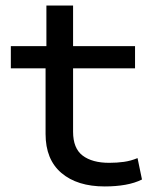

<svg xmlns="http://www.w3.org/2000/svg" viewBox="-20 -662 546 691"><path d="M357 9Q258 9 201 -39.5Q144 -88 144 -180V-416H19V-496H147V-642H243V-496H466V-416H243V-188Q243 -128 277.5 -102Q312 -76 373 -76Q401 -76 426 -79.5Q451 -83 475 -93L491 -16Q465 -3 431 3Q397 9 357 9Z"/></svg>

Font: Nunito Sans 7pt Expanded
Style: Regular
Weight: 400
Width: 7
Designer: Vernon Adams
Foundry: Vernon Adams
Version: Version 3.101;gftools[0.9.27]